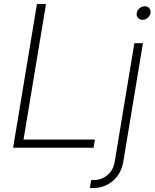

<svg xmlns="http://www.w3.org/2000/svg" viewBox="-20 -748 783 972"><path d="M46.4 0 167 -727.5H212.9L99.1 -41.5H460.4L453.6 0ZM660.2 -529.3H703.6L604 71.8Q597.2 112.3 575.2 142.1Q553.2 171.9 520.8 188Q488.3 204.1 450.2 204.1H435.1L441.4 163.6H455.1Q493.2 163.6 523.4 138.9Q553.7 114.3 561 69.3ZM701.2 -647.5Q687 -647.5 678.5 -657.7Q669.9 -668 672.4 -682.1Q674.3 -696.3 686.5 -706.3Q698.7 -716.3 712.9 -716.3Q727.5 -716.3 735.8 -706.3Q744.1 -696.3 742.2 -682.1Q739.7 -668 727.8 -657.7Q715.8 -647.5 701.2 -647.5Z"/></svg>

Font: Inter 24pt ExtraLight
Style: Italic
Weight: 250
Italic angle: -9.3988°
Version: Version 4.001;git-66647c0bb